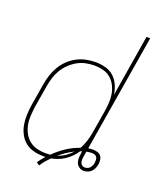

<svg xmlns="http://www.w3.org/2000/svg" viewBox="-146 -822 793 968"><g transform="rotate(20 250.0 -338.0)"><path d="M183 59 167 48Q173 38 181.5 27.5Q190 17 198 8H187Q160 8 134.5 1.5Q109 -5 89.5 -20.5Q70 -36 58 -59Q46 -82 41.5 -107Q37 -132 38 -159Q39 -186 43 -213L63 -333Q67 -358 75 -383Q83 -408 96.5 -431Q110 -454 129.5 -473Q149 -492 172.5 -504.5Q196 -517 222 -522.5Q248 -528 273 -528Q300 -528 326.5 -521Q353 -514 371.5 -497Q390 -480 401 -456Q412 -432 416 -405L470 -735H490L386 -107Q393 -108 399.5 -108.5Q406 -109 412 -109Q424 -109 435.5 -105.5Q447 -102 454 -93.5Q461 -85 462.5 -72.5Q464 -60 462 -48Q460 -37 455.5 -26.5Q451 -16 443 -8Q435 0 424 4Q413 8 402 8Q388 8 376.5 -1Q365 -10 361 -23.5Q357 -37 358.5 -52Q360 -67 362 -82Q360 -81 358 -80.5Q356 -80 353 -79Q342 -62 328 -48Q314 -34 298 -23Q282 -12 263.5 -5Q245 2 227 5Q215 17 203.5 30.5Q192 44 183 59ZM193 -10Q199 -10 205 -10.5Q211 -11 217 -11Q245 -39 278 -61Q311 -83 349 -96Q361 -118 368.5 -141.5Q376 -165 380 -189L400 -309Q404 -333 405.5 -357.5Q407 -382 403 -405Q399 -428 388.5 -448.5Q378 -469 361 -483.5Q344 -498 321 -504Q298 -510 273 -510Q250 -510 226.5 -505Q203 -500 182 -488Q161 -476 143 -458.5Q125 -441 112.5 -420Q100 -399 93 -376Q86 -353 82 -330L62 -210Q59 -186 57.5 -161.5Q56 -137 60.5 -114Q65 -91 76 -70.5Q87 -50 104.5 -36Q122 -22 145 -16Q168 -10 193 -10ZM402 -10Q410 -10 417.5 -13Q425 -16 430 -22Q435 -28 438 -35.5Q441 -43 442 -50Q443 -59 442.5 -67Q442 -75 437.5 -81Q433 -87 425.5 -89Q418 -91 410 -91Q404 -91 396.5 -90Q389 -89 383 -88L378 -59Q377 -51 376.5 -42.5Q376 -34 379 -26.5Q382 -19 388 -14.5Q394 -10 402 -10ZM252 -18Q273 -25 292.5 -38Q312 -51 327 -68Q307 -58 288 -45.5Q269 -33 252 -18Z"/></g></svg>

Font: Iosevka Curly Thin
Style: Italic
Weight: 100
Italic angle: -9°
Monospace: yes
Designer: Belleve Invis
Foundry: Belleve Invis
Version: Version 22.1.2; ttfautohint (v1.8.4)